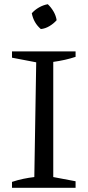

<svg xmlns="http://www.w3.org/2000/svg" viewBox="-20 -892 419 912"><path d="M37 0V-28Q64 -37 90.5 -42.5Q117 -48 143 -51L152 -596L37 -618V-648H339V-622Q315 -614 288.5 -608Q262 -602 233 -598V-51L339 -31V0ZM207 -872Q223 -857 234.5 -837Q246 -817 249 -796Q235 -780 215 -768Q195 -756 174 -754Q140 -783 131 -829Q145 -845 165 -856.5Q185 -868 207 -872Z"/></svg>

Font: Piazzolla SC
Style: Regular
Weight: 400
Designer: Juan Pablo del Peral
Foundry: Huerta Tipografica
Version: Version 1.330